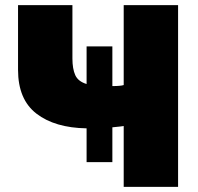

<svg xmlns="http://www.w3.org/2000/svg" viewBox="-20 -725 768 745"><path d="M671 -705V0H460V-236Q457 -235 416 -231V-96H316V-227Q193 -229 121.5 -284Q50 -339 50 -454V-705H261V-498Q261 -458 272 -433.5Q283 -409 316 -399V-545H416V-391Q448 -391 460 -395V-705Z"/></svg>

Font: Nunito Sans Heavy
Style: Regular
Weight: 400
Designer: Vernon Adams
Foundry: Vernon Adams
Version: Version 2.500